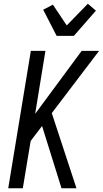

<svg xmlns="http://www.w3.org/2000/svg" viewBox="-20 -1007 550 1027"><path d="M309 0 205 -333 144 -253 102 0H24L145 -735H223L168 -398L417 -735H510L257 -402L389 0ZM283 -815 211 -955 263 -982 337 -871 450 -987 493 -950 375 -815Z"/></svg>

Font: Iosevka Fixed
Style: Italic
Weight: 400
Italic angle: -9°
Monospace: yes
Designer: Belleve Invis
Foundry: Belleve Invis
Version: Version 33.2.4